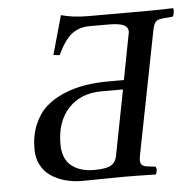

<svg xmlns="http://www.w3.org/2000/svg" viewBox="-49 -707 764 759"><g transform="rotate(-5 333.0 -328.0)"><path d="M388.2 -83 439 -344.2H353Q271 -344.2 222.4 -292Q173.8 -239.7 173.8 -150.9Q173.8 -92.3 207.5 -64.7Q241.2 -37.1 297.9 -37.1Q345.2 -37.1 364.3 -48.1Q383.3 -59.1 388.2 -83ZM405.8 -605H328.1Q289.6 -605 260.3 -584Q231 -563 201.2 -501L176.8 -503.9L220.2 -658.2Q267.1 -645 326.2 -645H554.2Q590.8 -645 665 -647Q667 -639.6 665.3 -629.6Q663.6 -619.6 660.2 -613.8L626 -610.8Q602.5 -609.4 593.3 -601.3Q584 -593.3 579.1 -566.9L482.9 -77.1Q481 -67.4 481 -60.1Q481 -45.4 488.5 -39.6Q496.1 -33.7 513.2 -32.2L541 -28.8Q548.3 -16.1 539.1 2Q455.1 0 411.1 0Q379.9 0 329.6 1Q279.3 2 247.1 2Q211.4 2 180.2 -6.6Q148.9 -15.1 123.8 -32Q98.6 -48.8 84.2 -76.4Q69.8 -104 69.8 -139.2Q69.8 -193.4 87.6 -235.8Q105.5 -278.3 135 -305.2Q164.6 -332 206.1 -349.4Q247.6 -366.7 291.5 -373.8Q335.4 -380.9 386.2 -380.9H445.8L481.9 -568.8Q481.9 -588.9 463.1 -596.9Q444.3 -605 405.8 -605Z"/></g></svg>

Font: Common Serif Medium
Style: Italic
Weight: 500
Italic angle: -12°
Designer: Philipp H. Poll, Khaled Hosny
Foundry: Stefan Peev, Context Ltd.
Version: Version 1.026